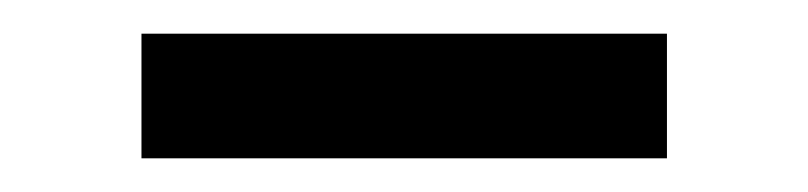

<svg xmlns="http://www.w3.org/2000/svg" viewBox="-20 -338 480 114"><path d="M64 -318H376V-244H64Z"/></svg>

Font: TitilliumText22L 400 wt
Style: 400 wt
Weight: 400
Designer: Campivisivi
Foundry: Campivisivi
Version: 1.000